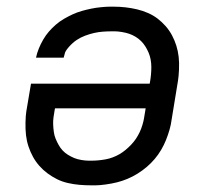

<svg xmlns="http://www.w3.org/2000/svg" viewBox="-20 -548 640 576"><path d="M254 8Q236 8 218.5 6.5Q201 5 183.5 1Q166 -3 151 -10.5Q136 -18 122.5 -28Q109 -38 98 -50.5Q87 -63 79 -77.5Q71 -92 65.5 -108.5Q60 -125 58 -142.5Q56 -160 56.5 -181Q57 -202 59 -214L73 -297H429L430 -302Q432 -313 433 -324.5Q434 -336 434 -347Q434 -358 432 -369Q430 -380 426 -389.5Q422 -399 416.5 -408Q411 -417 403.5 -424.5Q396 -432 387 -437.5Q378 -443 368 -446.5Q358 -450 345.5 -452Q333 -454 325 -454H315Q302 -454 288.5 -453Q275 -452 262 -449Q249 -446 235.5 -441Q222 -436 210 -428Q198 -420 186.5 -407Q175 -394 174 -386L171 -375H88Q91 -389 96.5 -402.5Q102 -416 109.5 -429Q117 -442 126.5 -453Q136 -464 147.5 -474Q159 -484 172 -491.5Q185 -499 198 -505Q211 -511 225 -515Q239 -519 253.5 -522Q268 -525 284 -526.5Q300 -528 309 -528H321Q339 -528 356.5 -526Q374 -524 391 -520Q408 -516 424 -509Q440 -502 453 -492Q466 -482 477 -469.5Q488 -457 496 -442Q504 -427 509 -411Q514 -395 516 -377.5Q518 -360 517 -339Q516 -318 514 -306L495 -190Q493 -174 488.5 -158.5Q484 -143 478 -128Q472 -113 463.5 -98.5Q455 -84 444 -71Q433 -58 420 -47Q407 -36 392.5 -27Q378 -18 362.5 -11.5Q347 -5 331 -1Q315 3 296.5 5.5Q278 8 267 8ZM245 -66H255Q265 -66 275.5 -67Q286 -68 297 -70Q308 -72 318.5 -76Q329 -80 338.5 -85.5Q348 -91 357 -98.5Q366 -106 374 -114.5Q382 -123 388 -132Q394 -141 399 -151.5Q404 -162 407.5 -174Q411 -186 412 -193L417 -223H145L144 -218Q142 -207 140.5 -196Q139 -185 139.5 -174Q140 -163 141.5 -152Q143 -141 147 -131.5Q151 -122 156 -113Q161 -104 168 -96.5Q175 -89 184 -83.5Q193 -78 202.5 -74Q212 -70 224.5 -68Q237 -66 245 -66Z"/></svg>

Font: Iosevka Aile Oblique
Style: Regular
Weight: 400
Italic angle: -9°
Designer: Belleve Invis
Foundry: Belleve Invis
Version: Version 31.1.0; ttfautohint (v1.8.4)